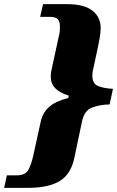

<svg xmlns="http://www.w3.org/2000/svg" viewBox="-77 -782 563 923"><path d="M-57 121 -44 61H1Q43 61 57.5 37.5Q72 14 82 -30L119 -198Q128 -240 158.5 -267.5Q189 -295 251 -311L254 -322Q208 -337 187.5 -359Q167 -381 167 -412Q167 -418 167.5 -424.5Q168 -431 169 -438L206 -609Q210 -622 210.5 -634Q211 -646 211 -656Q211 -678 201 -689.5Q191 -701 162 -701H116L130 -762H247Q327 -762 367 -731Q407 -700 407 -647Q407 -639 405.5 -622.5Q404 -606 394 -556L369 -441Q368 -435 367.5 -429Q367 -423 367 -418Q367 -379 395.5 -368Q424 -357 466 -355L450 -280Q401 -279 364.5 -264.5Q328 -250 317 -197L281 -26Q265 55 210.5 88Q156 121 59 121Z"/></svg>

Font: Noto Serif Black
Style: Italic
Weight: 900
Italic angle: -12°
Designer: Monotype Design Team
Foundry: Monotype Imaging Inc.
Version: Version 2.013